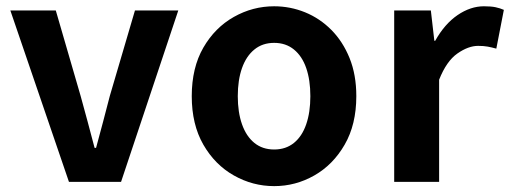

<svg xmlns="http://www.w3.org/2000/svg" viewBox="-20 -594 1665 627"><path d="M205.2 0 13.8 -559.8H162.2L243.3 -280.6Q255 -239.5 266.2 -196.7Q277.5 -153.9 288.9 -111.1H293.7Q305.4 -153.9 316.7 -196.7Q327.9 -239.5 338.6 -280.6L420.7 -559.8H562.2L375.3 0Z M875.3 13.8Q805.3 13.8 743.6 -21.1Q681.9 -55.9 644 -121.7Q606.2 -187.5 606.2 -279.9Q606.2 -372.8 644 -438.4Q681.9 -503.9 743.6 -538.7Q805.3 -573.5 875.3 -573.5Q927.7 -573.5 976.1 -553.9Q1024.4 -534.2 1062 -496.4Q1099.6 -458.5 1121.6 -404.2Q1143.6 -349.8 1143.6 -279.9Q1143.6 -187.5 1105.6 -121.7Q1067.7 -55.9 1006.5 -21.1Q945.3 13.8 875.3 13.8ZM875.3 -105.8Q913.3 -105.8 939.9 -127.3Q966.5 -148.9 980 -188.2Q993.5 -227.4 993.5 -279.9Q993.5 -332.7 980 -371.7Q966.5 -410.7 939.9 -432.3Q913.3 -454 875.3 -454Q837.2 -454 810.7 -432.3Q784.1 -410.7 770.3 -371.7Q756.5 -332.7 756.5 -279.9Q756.5 -227.4 770.3 -188.2Q784.1 -148.9 810.7 -127.3Q837.2 -105.8 875.3 -105.8Z M1267.3 0V-559.8H1387L1398.4 -460.8H1401.2Q1431.9 -515.8 1474.2 -544.7Q1516.5 -573.5 1560.3 -573.5Q1583.7 -573.5 1598.4 -570.4Q1613.2 -567.2 1625.4 -561.8L1600.8 -435.2Q1585.4 -439.4 1572.5 -441.8Q1559.6 -444.2 1541.3 -444.2Q1509.4 -444.2 1473.7 -419.3Q1438 -394.4 1414 -333.6V0Z"/></svg>

Font: Noto Sans HK Thin
Style: Regular
Weight: 100
Designer: Ryoko NISHIZUKA 西塚涼子 (kana, bopomofo & ideographs); Paul D. Hunt (Latin, Greek & Cyrillic); Sandoll Communications 산돌커뮤니
Foundry: Adobe
Version: Version 2.004-H2;hotconv 1.0.118;makeotfexe 2.5.65603